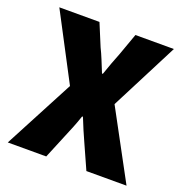

<svg xmlns="http://www.w3.org/2000/svg" viewBox="-119 -757 826 863"><g transform="rotate(20 294.0 -325.0)"><path d="M10 0 186 -334 20 -650H212L256 -544Q267 -522 278 -495Q289 -468 302 -436H306Q317 -468 327 -495Q337 -522 346 -544L384 -650H568L402 -326L578 0H386L334 -116Q322 -142 311 -168Q300 -194 288 -224H284Q274 -194 263.5 -168Q253 -142 242 -116L194 0Z"/></g></svg>

Font: Assistant ExtraLight ExtraBold
Style: Regular
Weight: 800
Version: Version 3.000